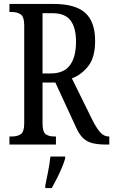

<svg xmlns="http://www.w3.org/2000/svg" viewBox="-20 -734 575 975"><path d="M28 0V-41H42Q68 -41 85.5 -52.5Q103 -64 103 -108V-605Q103 -649 85 -661Q67 -673 42 -673H28V-714H252Q362 -714 412.5 -669Q463 -624 463 -526Q463 -442 428 -398Q393 -354 345 -336L451 -121Q471 -82 489.5 -61.5Q508 -41 532 -41H535V0H520Q478 0 449.5 -7Q421 -14 401 -33.5Q381 -53 365 -90L261 -315H196V-108Q196 -64 212 -52.5Q228 -41 255 -41H264V0ZM237 -361Q304 -361 335 -402.5Q366 -444 366 -522Q366 -594 338 -630.5Q310 -667 246 -667H196V-361ZM210 208Q217 174 224.5 136Q232 98 236 61H311V71Q305 92 293.5 119Q282 146 268.5 173Q255 200 243 221H210Z"/></svg>

Font: Noto Serif Lao ExtraCondensed
Style: Regular
Weight: 400
Width: 2
Designer: Monotype Design Team
Foundry: Monotype Imaging Inc.
Version: Version 2.003; ttfautohint (v1.8.4.7-5d5b)